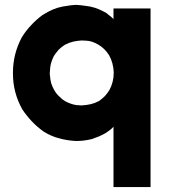

<svg xmlns="http://www.w3.org/2000/svg" viewBox="-20 -544 686 774"><path d="M437.5 -466.8Q437.5 -467.8 437.5 -468.8Q437.5 -468.8 437.5 -469.7Q437.5 -474.6 437.5 -478.5Q437.5 -483.4 437.5 -488.3Q437.5 -494.1 437.5 -499Q437.5 -504.9 437.5 -509.8Q440.4 -509.8 443.4 -509.8Q445.3 -509.8 448.2 -509.8Q452.1 -509.8 457 -509.8Q461.9 -509.8 466.8 -509.8Q476.6 -509.8 486.3 -509.8Q496.1 -509.8 506.8 -509.8Q516.6 -509.8 526.4 -509.8Q537.1 -509.8 546.9 -509.8Q556.6 -509.8 567.4 -509.8Q577.1 -509.8 586.9 -509.8Q586.9 -507.8 586.9 -504.9Q586.9 -502.9 586.9 -500Q586.9 -419.9 586.9 -340.8Q586.9 -261.7 586.9 -181.6Q586.9 -127 586.9 -72.3Q586.9 -17.6 586.9 37.1Q586.9 80.1 586.9 123Q586.9 167 586.9 210Q584 210 582 210Q579.1 210 577.1 210Q562.5 210 547.9 210Q533.2 210 518.6 210Q507.8 210 498 210Q488.3 210 478.5 210Q467.8 210 458 210Q448.2 210 437.5 210Q437.5 207 437.5 205.1Q437.5 202.1 437.5 200.2Q437.5 170.9 437.5 140.6Q437.5 111.3 437.5 82Q437.5 62.5 437.5 42Q437.5 21.5 437.5 1Q437.5 -6.8 437.5 -15.6Q437.5 -24.4 437.5 -33.2Q430.7 -25.4 422.9 -19.5Q415 -13.7 406.2 -7.8Q392.6 0 378.9 5.9Q365.2 11.7 350.6 16.6Q334 20.5 318.4 22.5Q302.7 24.4 286.1 24.4Q250 22.5 218.8 13.7Q187.5 5.9 157.2 -12.7Q130.9 -31.2 109.4 -53.7Q87.9 -76.2 70.3 -102.5Q32.2 -169.9 32.2 -247.1Q32.2 -249 32.2 -251Q32.2 -326.2 67.4 -392.6Q84 -419.9 105.5 -442.4Q126 -464.8 151.4 -483.4Q194.3 -510.7 232.4 -517.6Q271.5 -524.4 286.1 -524.4Q305.7 -523.4 324.2 -520.5Q343.8 -518.6 362.3 -512.7Q375 -508.8 386.7 -502.9Q397.5 -498 409.2 -491.2Q415 -486.3 419.9 -482.4Q425.8 -478.5 430.7 -473.6Q433.6 -471.7 434.6 -469.7Q436.5 -468.8 437.5 -466.8ZM180.7 -250Q180.7 -247.1 180.7 -244.1Q181.6 -241.2 181.6 -238.3Q182.6 -222.7 186.5 -208Q191.4 -193.4 199.2 -179.7Q207 -166 218.8 -155.3Q229.5 -143.6 243.2 -135.7Q253.9 -129.9 265.6 -126Q276.4 -122.1 289.1 -120.1Q290 -120.1 292 -120.1Q293 -120.1 294.9 -120.1Q300.8 -119.1 303.7 -119.1Q307.6 -119.1 309.6 -119.1Q328.1 -120.1 345.7 -124Q362.3 -127.9 378.9 -136.7Q391.6 -145.5 402.3 -156.2Q413.1 -168 420.9 -180.7Q438.5 -212.9 438.5 -251Q437.5 -289.1 419.9 -321.3Q411.1 -335 400.4 -345.7Q389.6 -356.4 376 -364.3Q350.6 -378.9 329.1 -379.9Q307.6 -380.9 309.6 -380.9Q291 -379.9 274.4 -376Q257.8 -372.1 241.2 -363.3Q227.5 -354.5 216.8 -343.8Q206.1 -332 197.3 -318.4Q185.5 -294.9 182.6 -273.4Q180.7 -252 180.7 -250Z"/></svg>

Font: LeFont
Style: Bold
Weight: 800
Designer: Leryon MEDIA
Version: Version 1.0